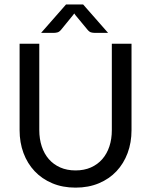

<svg xmlns="http://www.w3.org/2000/svg" viewBox="-20 -839 682 866"><path d="M68.4 0ZM320.8 -70.3Q359.4 -70.3 389.9 -83.7Q420.4 -97.2 441.4 -121.3Q462.4 -145.5 473.4 -178.7Q484.4 -211.9 484.4 -252V-641.6H573.2V-252Q573.2 -196.3 555.7 -148.9Q538.1 -101.6 505.6 -66.9Q473.1 -32.2 426.3 -12.5Q379.4 7.3 320.8 7.3Q262.2 7.3 215.6 -12.5Q168.9 -32.2 136.2 -66.9Q103.5 -101.6 85.9 -148.9Q68.4 -196.3 68.4 -252V-641.6H157.2V-252.4Q157.2 -212.4 168.2 -179Q179.2 -145.5 200.2 -121.3Q221.2 -97.2 251.7 -83.7Q282.2 -70.3 320.8 -70.3ZM467.3 -690.9H404.8Q398.9 -690.9 391.1 -692.9Q383.3 -694.8 375 -704.6L320.8 -770Q317.9 -773.9 314.9 -778.3L309.1 -770.5L255.4 -704.6Q247.1 -694.8 239 -692.9Q231 -690.9 225.6 -690.9H165.5L277.8 -818.8H355Z"/></svg>

Font: Carlito
Style: Regular
Weight: 400
Designer: Lukasz Dziedzic
Foundry: tyPoland Lukasz Dziedzic
Version: Version 1.103; Beta1; all basic design good, some composites